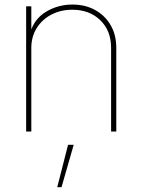

<svg xmlns="http://www.w3.org/2000/svg" viewBox="-20 -570 617 832"><path d="M115.7 -362.8V0H93.3V-542.5H115.7V-425.3H109.9Q127.4 -487.8 179.4 -519Q231.4 -550.3 293.5 -550.3Q349.6 -550.3 392.3 -526.6Q435.1 -502.9 459.5 -460.9Q483.9 -418.9 483.9 -362.8V0H461.4V-362.8Q461.4 -437 414.6 -482.4Q367.7 -527.8 293.5 -527.8Q242.7 -527.8 202.4 -506.6Q162.1 -485.4 138.9 -448Q115.7 -410.6 115.7 -362.8ZM228 241.2 274.9 57.6H299.3L246.6 241.2Z"/></svg>

Font: Inter 16pt Thin
Style: Regular
Weight: 250
Version: Version 4.001;git-66647c0bb